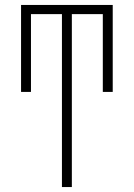

<svg xmlns="http://www.w3.org/2000/svg" viewBox="-20 -550 540 775"><path d="M230 205V-493H105V-179H65V-530H435V-179H395V-493H270V205Z"/></svg>

Font: Iosevka Slab Extralight
Style: Regular
Weight: 200
Monospace: yes
Designer: Belleve Invis
Foundry: Belleve Invis
Version: Version 11.1.1; ttfautohint (v1.8.3)